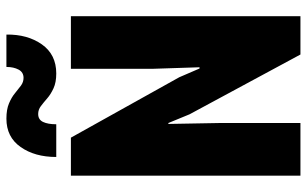

<svg xmlns="http://www.w3.org/2000/svg" viewBox="-200 -762 962 602"><g transform="rotate(-90 281.0 -461.0)"><path d="M31.2 0V-719.7H150.4L339.8 -379.9L367.2 -316.4H371.1L366.2 -465.8V-719.7H531.2V0H411.1L223.6 -347.7L196.3 -414.1H193.4L196.3 -253.9V0ZM89.8 -765.6Q89.8 -833 121.1 -877.4Q152.3 -921.9 210 -921.9Q238.8 -921.9 257.8 -913.8Q276.9 -905.8 289.8 -895Q302.7 -884.3 313.7 -876.2Q324.7 -868.2 337.9 -868.2Q355.5 -868.2 363.8 -883.8Q372.1 -899.4 372.1 -921.9H473.6Q474.6 -856 442.9 -810.8Q411.1 -765.6 351.6 -765.6Q323.7 -765.6 305.2 -774.2Q286.6 -782.7 273.7 -793.9Q260.7 -805.2 249.5 -813.7Q238.3 -822.3 224.6 -822.3Q207 -822.3 199.7 -807.1Q192.4 -792 192.4 -765.6Z"/></g></svg>

Font: Reddit Mono Black
Style: Regular
Weight: 900
Monospace: yes
Designer: Stephen Hutchings
Foundry: Reddit
Version: Version 1.014